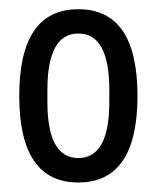

<svg xmlns="http://www.w3.org/2000/svg" viewBox="-20 -750 336 412"><path d="M21.3 -544.3Q21.3 -730.2 148.1 -730.2Q275 -730.2 275 -544.3Q275 -358.4 148.1 -358.4Q21.3 -358.4 21.3 -544.3ZM214.6 -556.9Q214.6 -678.1 148.1 -678.1Q81.7 -678.1 81.7 -556.9V-531.3Q81.7 -410.9 148.1 -410.9Q214.6 -410.9 214.6 -531.3Z"/></svg>

Font: Puralecka Narrow
Style: Regular
Weight: 400
Designer: Hector Gatti, Marcela Romero, Pablo Cosgaya and Nicolas Silva
Version: Version 1.004;PS 001.004;hotconv 1.0.70;makeotf.lib2.5.58329